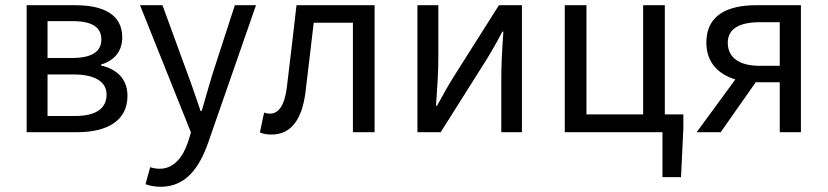

<svg xmlns="http://www.w3.org/2000/svg" viewBox="-20 -506 3169 735"><path d="M82 0H276C389 0 468 -43 468 -139C468 -209 421 -243 367 -255V-259C417 -274 448 -309 448 -363C448 -451 375 -486 269 -486H82ZM162 -284V-425H260C336 -425 368 -399 368 -355C368 -311 336 -284 255 -284ZM162 -62V-221H262C345 -221 388 -192 388 -144C388 -92 349 -62 268 -62Z M595 209C692 209 743 136 777 40L960 -486H879L792 -218C779 -175 765 -125 752 -81H748C732 -126 716 -176 700 -218L602 -486H516L711 1L700 37C680 97 645 140 591 140C579 140 567 138 555 134L537 199C553 205 572 209 595 209Z M1020 9C1091 9 1135 -44 1149 -150C1160 -239 1170 -329 1181 -419H1331V0H1414V-486H1115C1103 -381 1091 -276 1078 -171C1069 -102 1047 -71 1013 -71C1004 -71 997 -73 991 -75L975 1C989 7 1001 9 1020 9Z M1578 0H1667L1840 -274C1859 -304 1884 -348 1903 -385H1907C1902 -315 1899 -255 1899 -203V0H1978V-486H1890L1716 -211C1697 -181 1672 -136 1653 -101H1649C1654 -170 1658 -231 1658 -283V-486H1578Z M2516 172H2587L2596 -15V-68H2525V-486H2442V-68H2225V-486H2142V0H2516Z M2965 0H3046V-486H2875C2766 -486 2684 -449 2684 -343C2684 -265 2732 -221 2795 -202L2647 0H2739L2873 -191H2875H2965ZM2889 -254C2812 -254 2766 -284 2766 -342C2766 -397 2812 -421 2889 -421H2965V-254Z"/></svg>

Font: DAIFUKU Sans
Style: Regular
Weight: 400
Designer: Original font ‘Source Han Sans JP’ : Paul D. Hunt
Foundry: Daifuku
Version: Version 1.000